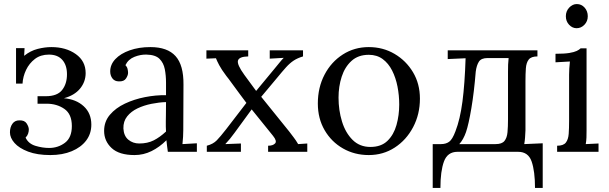

<svg xmlns="http://www.w3.org/2000/svg" viewBox="-20 -748 3002 946"><path d="M228 16Q163 16 118.5 -1Q74 -18 51.5 -43.5Q29 -69 29 -96Q29 -121 41 -138Q53 -155 75 -155Q101 -156 111.5 -139.5Q122 -123 122 -110Q122 -100 118.5 -89.5Q115 -79 106 -70Q120 -40 154.5 -29.5Q189 -19 222 -19Q266 -19 300 -44.5Q334 -70 334 -127Q334 -186 297 -211.5Q260 -237 210 -237H165V-274H206Q262 -274 286 -304.5Q310 -335 310 -382Q310 -427 287 -453Q264 -479 221 -479Q180 -479 152 -457.5Q124 -436 108.5 -403.5Q93 -371 91 -336H59V-511H101L99 -473Q130 -498 165.5 -507Q201 -516 233 -516Q305 -516 353.5 -481.5Q402 -447 402 -388Q402 -345 374.5 -311.5Q347 -278 295 -264Q355 -259 392.5 -224.5Q430 -190 430 -134Q430 -89 404.5 -55.5Q379 -22 333.5 -3Q288 16 228 16Z M807 0Q804 -17 803 -30Q802 -43 800 -57Q766 -23 726.5 -3.5Q687 16 643 16Q567 16 530 -18.5Q493 -53 493 -103Q493 -149 521.5 -182.5Q550 -216 595.5 -237.5Q641 -259 694.5 -269.5Q748 -280 798 -279V-341Q798 -376 792 -407Q786 -438 766 -458Q746 -478 702 -479Q673 -480 642.5 -468Q612 -456 598 -427Q606 -419 608.5 -408.5Q611 -398 611 -389Q611 -377 601 -361.5Q591 -346 566 -347Q545 -347 534 -361.5Q523 -376 523 -396Q523 -430 548.5 -457Q574 -484 619 -500Q664 -516 721 -516Q805 -516 845 -471.5Q885 -427 884 -331Q884 -275 883.5 -218.5Q883 -162 883 -106Q883 -90 882 -74Q881 -58 879 -38Q897 -39 914.5 -40Q932 -41 950 -42V0ZM798 -245Q764 -244 726.5 -236.5Q689 -229 657.5 -214Q626 -199 606.5 -174.5Q587 -150 588 -115Q590 -78 612.5 -59.5Q635 -41 666 -41Q707 -41 737.5 -56.5Q768 -72 798 -100Q797 -111 797 -124Q797 -137 797 -151Q797 -156 797.5 -183Q798 -210 798 -245Z M999 0V-30Q1030 -38 1048 -56.5Q1066 -75 1094 -111L1194 -241Q1180 -260 1160 -286.5Q1140 -313 1122.5 -337.5Q1105 -362 1095 -374Q1071 -406 1060 -427Q1049 -448 1044 -461L997 -459V-500H1203V-470Q1158 -469 1152.5 -449.5Q1147 -430 1184 -379L1242 -300L1333 -410Q1348 -428 1358 -440.5Q1368 -453 1378 -463L1309 -459V-500H1473V-470Q1446 -462 1427 -449.5Q1408 -437 1389.5 -416.5Q1371 -396 1344 -363L1267 -271L1405 -100Q1416 -85 1427 -71Q1438 -57 1449 -38L1494 -41V0H1301V-30Q1325 -30 1335.5 -41.5Q1346 -53 1325 -79L1220 -209L1136 -94Q1121 -74 1113 -64Q1105 -54 1090 -38L1167 -41V0Z M1797 16Q1727 16 1670 -16.5Q1613 -49 1579.5 -106.5Q1546 -164 1546 -238Q1546 -317 1579 -380Q1612 -443 1669 -479.5Q1726 -516 1797 -516Q1867 -516 1924 -482.5Q1981 -449 2015 -392Q2049 -335 2049 -262Q2049 -185 2015.5 -121.5Q1982 -58 1925 -21Q1868 16 1797 16ZM1805 -24Q1858 -24 1889 -54Q1920 -84 1933.5 -132Q1947 -180 1947 -233Q1947 -278 1938.5 -321.5Q1930 -365 1912 -400.5Q1894 -436 1865.5 -457Q1837 -478 1797 -478Q1745 -478 1712 -448Q1679 -418 1663.5 -370Q1648 -322 1648 -267Q1648 -205 1665 -149.5Q1682 -94 1717 -59Q1752 -24 1805 -24Z M2112 178V-38H2153Q2177 -38 2193 -49.5Q2209 -61 2224 -101Q2247 -160 2258.5 -247.5Q2270 -335 2274 -461L2186 -457V-500H2628V-470Q2597 -470 2585 -454.5Q2573 -439 2571 -411.5Q2569 -384 2569 -348V-106Q2568 -86 2567 -70.5Q2566 -55 2563 -38L2654 -42V178H2616Q2616 96 2599.5 48Q2583 0 2533 0H2234Q2185 0 2167.5 47.5Q2150 95 2150 178ZM2243 -38H2422Q2453 -38 2465.5 -53.5Q2478 -69 2480.5 -96.5Q2483 -124 2483 -160V-394Q2483 -414 2483.5 -429.5Q2484 -445 2486 -462H2382Q2351 -462 2339.5 -444Q2328 -426 2324 -395Q2316 -295 2302.5 -215Q2289 -135 2276 -97Q2263 -60 2243 -38Z M2725 -30Q2756 -30 2768 -45.5Q2780 -61 2782 -88.5Q2784 -116 2784 -152V-380Q2784 -396 2785 -410.5Q2786 -425 2788 -445Q2770 -444 2752.5 -443Q2735 -442 2717 -441V-483Q2761 -483 2785 -487Q2809 -491 2821.5 -497Q2834 -503 2841 -510H2870V-106Q2870 -86 2869.5 -70.5Q2869 -55 2866 -38Q2882 -39 2897.5 -39.5Q2913 -40 2929 -41V0H2725ZM2821 -609Q2800 -609 2784 -626Q2768 -643 2768 -668Q2768 -693 2784.5 -710.5Q2801 -728 2822 -728Q2845 -728 2860.5 -710.5Q2876 -693 2876 -668Q2876 -643 2859.5 -626Q2843 -609 2821 -609Z"/></svg>

Font: Lora
Style: Regular
Weight: 400
Designer: Olga Karpushina, Alexei Vanyashin (Cyrillic)
Foundry: Cyreal
Version: Version 3.005; ttfautohint (v1.8.4.7-5d5b)